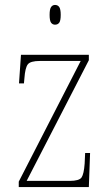

<svg xmlns="http://www.w3.org/2000/svg" viewBox="-20 -758 449 778"><path d="M56 0V-22L307 -511H142Q103 -511 92.5 -497Q82 -483 79 -442L77 -420H57L65 -536H340V-514L88 -25H262Q301 -25 310.5 -39Q320 -53 323 -95L325 -138H345L340 0ZM203 -658Q193 -658 187 -666Q181 -674 181 -698Q181 -721 187 -729.5Q193 -738 203 -738Q214 -738 220 -729.5Q226 -721 226 -698Q226 -674 220 -666Q214 -658 203 -658Z"/></svg>

Font: Noto Serif Armenian Condensed Thin
Style: Regular
Weight: 100
Width: 3
Designer: Monotype Design Team
Foundry: Monotype Imaging Inc.
Version: Version 2.008; ttfautohint (v1.8.4.7-5d5b)